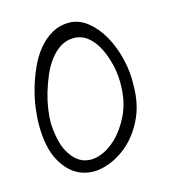

<svg xmlns="http://www.w3.org/2000/svg" viewBox="-77 -518 517 583"><g transform="rotate(-15 181.0 -226.0)"><path d="M23.4 -178.7Q23.4 -201.2 27.3 -231Q31.2 -260.7 40 -291Q48.8 -321.3 62 -350.6Q75.2 -379.9 93.8 -402.8Q112.3 -425.8 136.7 -439.9Q161.1 -454.1 191.4 -454.1Q222.7 -454.1 249.5 -432.6Q276.4 -411.1 295.4 -377Q314.5 -342.8 324.2 -300.8Q334 -258.8 332 -218.8Q332 -160.2 309.6 -114.3Q287.1 -68.4 252.4 -40Q217.8 -11.7 178.2 -2Q138.7 7.8 104 -7.3Q69.3 -22.5 46.4 -64.5Q23.4 -106.4 23.4 -178.7ZM59.6 -174.8Q62.5 -115.2 80.1 -83Q97.7 -50.8 122.6 -40.5Q147.5 -30.3 176.8 -40Q206.1 -49.8 231.4 -74.7Q256.8 -99.6 274.9 -137.2Q293 -174.8 294.9 -221.7Q296.9 -256.8 289.6 -290Q282.2 -323.2 269 -349.1Q255.9 -375 236.8 -390.1Q217.8 -405.3 193.4 -405.3Q169.9 -405.3 151.4 -393.6Q132.8 -381.8 117.7 -361.8Q102.5 -341.8 91.8 -316.4Q81.1 -291 73.7 -265.6Q66.4 -240.2 63 -216.3Q59.6 -192.4 59.6 -174.8Z"/></g></svg>

Font: Annie Use Your Telescope
Style: Regular
Weight: 400
Version: Version 1.003 2001